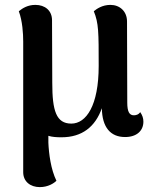

<svg xmlns="http://www.w3.org/2000/svg" viewBox="-20 -548 624 786"><path d="M554 -89C547 -78 535 -76 528 -76C510 -76 501 -90 501 -128L500 -460C500 -502 470 -528 432 -528C398 -528 375 -511 364 -502C384 -453 384 -417 384 -278C384 -116 333 -42 272 -42C210 -42 194 -95 194 -208L193 -465C193 -505 164 -528 125 -528C94 -528 73 -515 57 -502C72 -462 75 -410 75 -378V157C75 195 104 218 143 218C177 218 201 202 211 192C188 145 180 81 178 36V8C194 13 212 14 232 14C316 14 370 -29 397 -105C398 -26 433 13 492 13C540 13 567 -13 567 -50C567 -64 563 -76 554 -89Z"/></svg>

Font: Arima Koshi ExtraBold
Style: Regular
Weight: 800
Designer: Joana Correia and Natanael Gama
Foundry: NDISCOVER
Version: Version 1.019;PS 001.019;hotconv 1.0.88;makeotf.lib2.5.64775